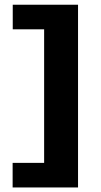

<svg xmlns="http://www.w3.org/2000/svg" viewBox="-20 -659 434 824"><path d="M34.2 145.5V40H169.4V-533.2H34.7V-638.7H314.9V145.5Z"/></svg>

Font: Kameron
Style: Bold
Weight: 700
Designer: Vernon Adams
Foundry: Vernon Adams
Version: Version 1.100